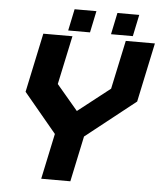

<svg xmlns="http://www.w3.org/2000/svg" viewBox="-57 -880 782 929"><g transform="rotate(5 334.5 -415.5)"><path d="M178 0 225 -221.5 66 -412.5 127 -700H268.5L218 -463.5L325 -337H315.5L477 -463.5L527.5 -700H669L608 -412.5L366.5 -221.5L319.5 0ZM264 -71H263.5L301 -247.5L542 -434.5L583.5 -629.5H584L542.5 -434.5L301 -247.5L140 -434.5L181.5 -629.5H182L140.5 -434.5L301.5 -247.5ZM453.5 -726 475.5 -831H581.5L559.5 -726ZM245.5 -726 267.5 -831H373.5L351.5 -726ZM308 -773H307.5L309.5 -783H310ZM517 -773H516.5L518.5 -783H519Z"/></g></svg>

Font: Tourney Thin Black
Style: Italic
Weight: 900
Italic angle: -12°
Version: Version 1.015